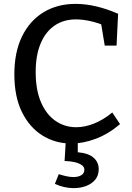

<svg xmlns="http://www.w3.org/2000/svg" viewBox="-20 -730 681 990"><path d="M347 10Q266 10 199.5 -31Q133 -72 93.5 -151.5Q54 -231 54 -347Q54 -461 93.5 -542Q133 -623 204 -666.5Q275 -710 370 -710Q420 -710 474.5 -697.5Q529 -685 589 -659L581 -495H520L500 -616L518 -598Q480 -614 442 -622Q404 -630 372 -630Q307 -630 260.5 -597.5Q214 -565 189 -504.5Q164 -444 164 -359Q164 -266 191.5 -202.5Q219 -139 266.5 -106.5Q314 -74 373 -74Q417 -74 465 -93Q513 -112 559 -150L599 -90Q539 -39 474 -14.5Q409 10 347 10ZM360 240Q336 240 311 234.5Q286 229 263 218L283 168Q301 174 321.5 178.5Q342 183 359 183Q383 183 399 173.5Q415 164 415 145Q415 131 402 121.5Q389 112 366.5 106.5Q344 101 313 100L319 0H381V55Q437 60 463 83.5Q489 107 489 142Q489 175 471 196.5Q453 218 424 229Q395 240 360 240Z"/></svg>

Font: Bitter Thin Medium
Style: Regular
Weight: 500
Version: Version 3.021